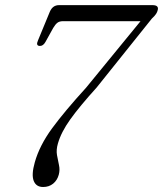

<svg xmlns="http://www.w3.org/2000/svg" viewBox="-20 -720 635 748"><path d="M209 -39.5Q203 -17.5 187 -4.5Q171 8.5 148 8.5Q120.5 8.5 111.2 -15.8Q102 -40 115.5 -87.5Q134 -153.5 183.2 -220.5Q232.5 -287.5 315.5 -378.5L527.5 -637.5H226Q211.5 -637.5 203.5 -631.2Q195.5 -625 187.5 -611.5L157 -556.5Q148 -540.5 135 -541Q118.5 -541.5 128 -562.5L174 -674Q185 -700 210 -700H574Q599.5 -700 594.5 -681Q593 -673.5 588 -665.8Q583 -658 571.5 -647.5L356.5 -379Q290 -305.5 254 -255.2Q218 -205 205.5 -160.5Q198.5 -136.5 202 -116Q205.5 -95.5 209.8 -76.8Q214 -58 209 -39.5Z"/></svg>

Font: Fraunces 72pt Soft Light
Style: Italic
Weight: 300
Italic angle: -16°
Version: Version 1.000;[b76b70a41]